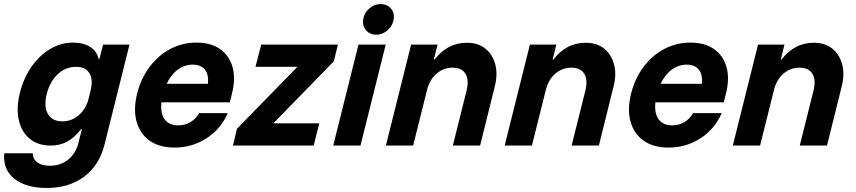

<svg xmlns="http://www.w3.org/2000/svg" viewBox="-53 -721 4238 951"><path d="M177.5 210Q74.2 210 17.1 163.3Q-40 116.7 -31.7 38.3H109.2Q110 67.5 132.5 83.8Q155 100 193.3 100Q246.7 100 285 69.2Q323.3 38.3 335.8 -15L352.5 -81.7H349.2Q316.7 -40 280.4 -20Q244.2 0 198.3 0Q135 0 94.2 -33.8Q53.3 -67.5 40 -126.7Q26.7 -185.8 45.8 -262.5Q65 -336.7 104.2 -392.1Q143.3 -447.5 196.2 -478.8Q249.2 -510 309.2 -510Q360 -510 393.3 -488.8Q426.7 -467.5 435.8 -428.3H439.2L457.5 -500H588.3L465 -5.8Q439.2 97.5 364.2 153.8Q289.2 210 177.5 210ZM255.8 -120Q303.3 -120 339.2 -152.1Q375 -184.2 387.5 -238.3L395.8 -273.3Q409.2 -327.5 389.6 -358.8Q370 -390 323.3 -390Q272.5 -390 233.3 -353.8Q194.2 -317.5 178.3 -255Q163.3 -193.3 184.2 -156.7Q205 -120 255.8 -120Z M811.7 10Q736.7 10 688.3 -24.2Q640 -58.3 623.3 -119.2Q606.7 -180 626.7 -259.2Q645.8 -334.2 688.8 -390.8Q731.7 -447.5 791.2 -478.8Q850.8 -510 920 -510Q991.7 -510 1037.5 -477.5Q1083.3 -445 1099.2 -387.5Q1115 -330 1095 -253.3L1085 -214.2H746.7Q740.8 -159.2 762.9 -129.6Q785 -100 830 -100Q863.3 -100 890.4 -116.2Q917.5 -132.5 933.3 -160.8H1075Q1040.8 -81.7 969.6 -35.8Q898.3 10 811.7 10ZM772.5 -305.8H976.7Q981.7 -351.7 961.7 -376.2Q941.7 -400.8 901.7 -400.8Q861.7 -400.8 827.9 -376.2Q794.2 -351.7 772.5 -305.8Z M1100.8 0 1120.8 -83.3 1420 -390H1212.5L1240.8 -500H1620.8L1600 -416.7L1300.8 -110H1528.3L1500.8 0Z M1597.5 0 1722.5 -500H1857.5L1732.5 0ZM1810.8 -549.2Q1776.7 -549.2 1757.9 -573.8Q1739.2 -598.3 1747.5 -632.5Q1754.2 -661.7 1778.8 -681.2Q1803.3 -700.8 1831.7 -700.8Q1866.7 -700.8 1885.4 -676.2Q1904.2 -651.7 1895 -616.7Q1888.3 -588.3 1863.8 -568.8Q1839.2 -549.2 1810.8 -549.2Z M1858.3 0 1983.3 -500H2114.2L2095.8 -425.8H2099.2Q2130.8 -466.7 2170.4 -487.9Q2210 -509.2 2260 -509.2Q2315 -509.2 2350.8 -480.4Q2386.7 -451.7 2400 -402.5Q2413.3 -353.3 2397.5 -291.7L2325 0H2190L2258.3 -273.3Q2270.8 -325.8 2252.5 -355.8Q2234.2 -385.8 2188.3 -385.8Q2143.3 -385.8 2108.8 -355.8Q2074.2 -325.8 2061.7 -273.3L1993.3 0Z M2446.7 0 2571.7 -500H2702.5L2684.2 -425.8H2687.5Q2719.2 -466.7 2758.8 -487.9Q2798.3 -509.2 2848.3 -509.2Q2903.3 -509.2 2939.2 -480.4Q2975 -451.7 2988.3 -402.5Q3001.7 -353.3 2985.8 -291.7L2913.3 0H2778.3L2846.7 -273.3Q2859.2 -325.8 2840.8 -355.8Q2822.5 -385.8 2776.7 -385.8Q2731.7 -385.8 2697.1 -355.8Q2662.5 -325.8 2650 -273.3L2581.7 0Z M3258.3 10Q3183.3 10 3135 -24.2Q3086.7 -58.3 3070 -119.2Q3053.3 -180 3073.3 -259.2Q3092.5 -334.2 3135.4 -390.8Q3178.3 -447.5 3237.9 -478.8Q3297.5 -510 3366.7 -510Q3438.3 -510 3484.2 -477.5Q3530 -445 3545.8 -387.5Q3561.7 -330 3541.7 -253.3L3531.7 -214.2H3193.3Q3187.5 -159.2 3209.6 -129.6Q3231.7 -100 3276.7 -100Q3310 -100 3337.1 -116.2Q3364.2 -132.5 3380 -160.8H3521.7Q3487.5 -81.7 3416.2 -35.8Q3345 10 3258.3 10ZM3219.2 -305.8H3423.3Q3428.3 -351.7 3408.3 -376.2Q3388.3 -400.8 3348.3 -400.8Q3308.3 -400.8 3274.6 -376.2Q3240.8 -351.7 3219.2 -305.8Z M3576.7 0 3701.7 -500H3832.5L3814.2 -425.8H3817.5Q3849.2 -466.7 3888.8 -487.9Q3928.3 -509.2 3978.3 -509.2Q4033.3 -509.2 4069.2 -480.4Q4105 -451.7 4118.3 -402.5Q4131.7 -353.3 4115.8 -291.7L4043.3 0H3908.3L3976.7 -273.3Q3989.2 -325.8 3970.8 -355.8Q3952.5 -385.8 3906.7 -385.8Q3861.7 -385.8 3827.1 -355.8Q3792.5 -325.8 3780 -273.3L3711.7 0Z"/></svg>

Font: Funnel Sans Light
Style: Bold Italic
Weight: 700
Italic angle: -14.036°
Version: Version 1.000